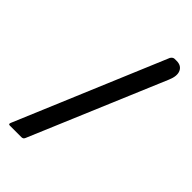

<svg xmlns="http://www.w3.org/2000/svg" viewBox="-183 -604 652 652"><g transform="rotate(45 143.0 -278.0)"><path d="M7 0Q-1 0 3 -9L229 -547Q235 -556 243 -556H252Q275 -556 283 -538.5Q291 -521 279 -493L75 -9Q72 0 63 0Z"/></g></svg>

Font: Zain
Style: Regular
Weight: 400
Designer: Zain,Boutros
Foundry: Mobile Telecommunications Company (Zain), 2024
Version: Version 1.51; ttfautohint (v1.8.4)